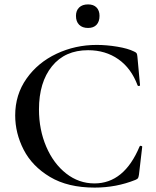

<svg xmlns="http://www.w3.org/2000/svg" viewBox="-20 -840 709 872"><path d="M589 -606Q598 -602 600.5 -598Q603 -594 604 -583L616 -453Q616 -450 611 -449.5Q606 -449 605 -452Q576 -530 517.5 -571Q459 -612 380 -612Q275 -612 216 -539Q157 -466 157 -343Q157 -251 190 -174Q223 -97 280.5 -52Q338 -7 409 -7Q544 -7 614 -175Q616 -178 619 -178Q621 -178 623.5 -176.5Q626 -175 626 -174L611 -46Q609 -34 606.5 -30.5Q604 -27 595 -23Q508 12 410 12Q288 12 207 -36.5Q126 -85 87.5 -160Q49 -235 49 -316Q49 -410 100.5 -483Q152 -556 237 -596Q322 -636 419 -636Q464 -636 512.5 -628Q561 -620 589 -606ZM325 -768Q325 -792 339.5 -806Q354 -820 380 -820Q405 -820 418.5 -806Q432 -792 432 -768Q432 -742 418.5 -727.5Q405 -713 380 -713Q354 -713 339.5 -727.5Q325 -742 325 -768Z"/></svg>

Font: Cormorant Unicase SemiBold
Style: Regular
Weight: 600
Designer: Christian Thalmann (Catharsis Fonts)
Foundry: Catharsis Fonts
Version: Version 4.000